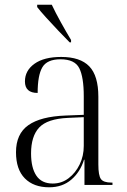

<svg xmlns="http://www.w3.org/2000/svg" viewBox="-20 -786 541 816"><path d="M189 10Q123 10 85.5 -28Q48 -66 48 -139Q48 -217 100.5 -254Q153 -291 259 -295L336 -298V-377Q336 -458 317 -496Q298 -534 237 -534Q180 -534 160 -500Q140 -466 140 -391Q86 -391 86 -440Q86 -486 126.5 -515Q167 -544 240 -544Q321 -544 359.5 -504Q398 -464 398 -375V-87Q398 -40 409 -25Q420 -10 454 -10H458V0H339V-107H337Q321 -55 283 -22.5Q245 10 189 10ZM204 -6Q242 -6 271.5 -28.5Q301 -51 318.5 -87Q336 -123 336 -166V-288L269 -285Q181 -281 146.5 -244Q112 -207 112 -134Q112 -73 134.5 -39.5Q157 -6 204 -6ZM276 -606Q254 -628 227 -656.5Q200 -685 175.5 -712Q151 -739 138 -756V-766H200Q216 -732 238.5 -691.5Q261 -651 282 -616V-606Z"/></svg>

Font: Noto Serif Display SemiCondensed Light
Style: Regular
Weight: 300
Width: 4
Designer: Monotype Design Team
Foundry: Monotype Imaging Inc.
Version: Version 2.009